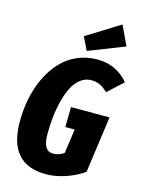

<svg xmlns="http://www.w3.org/2000/svg" viewBox="-140 -1031 844 1130"><g transform="rotate(15 282.0 -466.0)"><path d="M461.9 -950.2 518.1 -831.1 298.8 -745.1 259.8 -824.2ZM373 -712.9Q489.7 -712.9 564 -625L471.2 -540Q445.8 -564.5 422.9 -575.2Q399.9 -585.9 370.1 -585.9Q333.5 -585.9 304 -562.5Q274.4 -539.1 255.9 -501.7Q237.3 -464.4 224.9 -414.8Q212.4 -365.2 207.3 -315.7Q202.1 -266.1 202.1 -214.8Q202.1 -158.7 217.5 -134.3Q232.9 -109.9 263.2 -109.9Q297.9 -109.9 329.1 -131.8L350.1 -279.8H293L294.9 -401.9H529.8L481.9 -57.1Q430.2 -21.5 369.4 -1.7Q308.6 18.1 253.9 18.1Q25.9 18.1 25.9 -241.2Q25.9 -315.9 40 -385Q54.2 -454.1 83 -513.9Q111.8 -573.7 152.6 -617.9Q193.4 -662.1 250 -687.5Q306.6 -712.9 373 -712.9Z"/></g></svg>

Font: Fira Sans Compressed ExtraBold
Style: Italic
Weight: 800
Width: 3
Italic angle: -8°
Designer: Carrois Corporate & Edenspiekermann AG
Foundry: Carrois Corporate GbR & Edenspiekermann AG
Version: Version 4.203;PS 004.203;hotconv 1.0.88;makeotf.lib2.5.64775